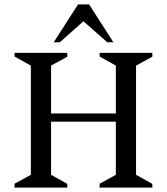

<svg xmlns="http://www.w3.org/2000/svg" viewBox="-20 -852 758 872"><path d="M46.1 0V-17.6L120.1 -58V-554L46.1 -595.4V-612H285.7V-594.4L211.9 -554V-336.6H506.1V-554L432.3 -595.4V-612H671.9V-594.4L597.9 -554V-58L671.9 -17V0H432.3V-17.6L506.1 -58V-299.4H211.9V-58L285.7 -17V0ZM224.1 -660.1 334.4 -832H384.6L494.9 -660.1H467L359 -755.4L251.9 -660.1Z"/></svg>

Font: Ancizar Serif Light
Style: Regular
Weight: 300
Designer: Cesar Puertas, Viviana Monsalve, Julian Moncada, Julian Prieto, Jose Castro, Felipe Aragon, Mariel Hernandez, Sara Alarc
Version: Version 8.100